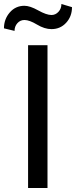

<svg xmlns="http://www.w3.org/2000/svg" viewBox="-47 -936 379 956"><path d="M189.5 0H92.8V-710.9H189.5ZM311.5 -900.4Q311.5 -854.5 282.5 -822.8Q253.4 -791 209.5 -791Q174.8 -791 137.2 -813.7Q99.6 -836.4 74.7 -836.4Q53.7 -836.4 39.6 -820.6Q25.4 -804.7 25.4 -782.2L-27.3 -794.9Q-27.3 -840.3 1.5 -873.8Q30.3 -907.2 74.7 -907.2Q102.1 -907.2 143.1 -884.3Q184.1 -861.3 209.5 -861.3Q229.5 -861.3 244.1 -877.2Q258.8 -893.1 258.8 -916Z"/></svg>

Font: GeogebraSans
Style: Regular
Weight: 400
Designer: Google
Version: Version 1.100140; 2013